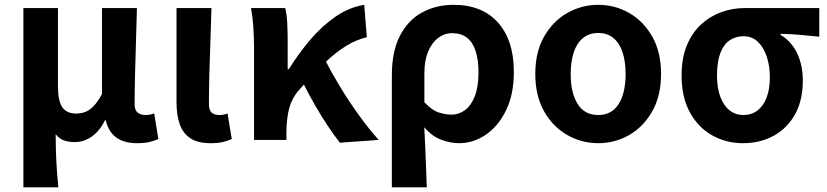

<svg xmlns="http://www.w3.org/2000/svg" viewBox="-20 -594 3511 815"><path d="M79.3 201.1V-559.8H226V-228.7Q226 -165.8 244.4 -138.9Q262.7 -112 303.6 -112Q324.8 -112 343 -119.3Q361.3 -126.5 378.4 -144.6Q395.5 -162.8 412.9 -194.8V-559.8H561.2Q559.7 -491.7 557.2 -417.3Q554.8 -342.9 553.1 -274Q551.4 -205.1 551.4 -152.6Q551.4 -126.6 564 -116.2Q576.5 -105.8 598.8 -105.8Q606.8 -105.8 615.7 -107.3Q624.5 -108.8 634.5 -112.6L652.2 -3.8Q635.8 3.3 615.3 8.5Q594.8 13.8 562.3 13.8Q506.6 13.8 473.4 -10.4Q440.2 -34.5 428.7 -83.8H426Q403.2 -38.1 369.8 -14.5Q336.3 9.1 297.4 9.1Q273.1 9.1 252.7 2.5Q232.3 -4.1 216.3 -24.5Q216.3 9.1 217.1 37.5Q217.9 65.9 219.2 91.9Q220.5 117.8 222.6 144.4Q224.8 171 227.6 201.1Z M874.5 13.8Q818.8 13.8 787.4 -7.5Q756 -28.7 742.6 -67.7Q729.3 -106.6 729.3 -158.8V-559.8H877.6Q876 -491.7 873.1 -417.3Q870.1 -342.9 868.5 -274Q866.8 -205.1 866.8 -152.6Q866.8 -126.6 878.1 -116.2Q889.5 -105.8 911.8 -105.8Q919 -105.8 928.3 -107.3Q937.5 -108.8 945.9 -112.6L963.9 -3.8Q947.5 3.3 927.4 8.5Q907.2 13.8 874.5 13.8Z M1058.3 0V-392.9Q1058.3 -426.4 1055.7 -471.8Q1053.1 -517.1 1045.4 -559.8H1190.6Q1197.1 -534 1199.1 -498.1Q1201.1 -462.3 1201.1 -423V-300.2H1205.9Q1248.3 -368.2 1297.8 -426.2Q1347.3 -484.3 1404.9 -523.8Q1462.4 -563.3 1526.1 -573.5L1537.1 -436.1Q1492.1 -425.2 1449.5 -399.2Q1406.8 -373.3 1359 -327.9Q1311.2 -282.5 1249.7 -212.2Q1220.4 -180 1208.3 -136.7Q1196.2 -93.4 1195.8 -32.6V0ZM1422.7 11.7Q1398.4 -19 1371.7 -59.1Q1344.9 -99.3 1317.3 -147.1Q1289.7 -194.9 1263.4 -248.3L1358.1 -342.4Q1386.4 -287.2 1424.5 -224.3Q1462.5 -161.4 1505.2 -102.8Q1547.8 -44.1 1587.6 0Z M1643.3 201.1V-272.9Q1643.3 -376.6 1678 -442.9Q1712.8 -509.3 1772.1 -541.4Q1831.3 -573.5 1905.5 -573.5Q2026.5 -573.5 2093.9 -498.1Q2161.2 -422.6 2161.2 -288.9Q2161.2 -192.9 2127.8 -125Q2094.5 -57.1 2041.5 -21.7Q1988.5 13.8 1929.6 13.8Q1891.5 13.8 1852.2 -1Q1812.9 -15.9 1781 -53.9Q1783.6 -8.7 1785.2 33.2Q1786.9 75 1788.5 116.3Q1790 157.5 1791.6 201.1ZM1897.3 -107.4Q1928.3 -107.4 1954.3 -126.9Q1980.2 -146.4 1995.7 -186.2Q2011.1 -226.1 2011.1 -286.6Q2011.1 -340.3 1998.9 -377.5Q1986.8 -414.6 1962.2 -433.9Q1937.6 -453.2 1899.6 -453.2Q1866.9 -453.2 1839.9 -432.9Q1812.9 -412.5 1797.2 -374.9Q1781.4 -337.2 1781.4 -282.8V-160.6Q1811.3 -127.5 1839.8 -117.5Q1868.3 -107.4 1897.3 -107.4Z M2519.2 13.8Q2448.7 13.8 2387.8 -21Q2326.8 -55.7 2289.5 -121.5Q2252.2 -187.3 2252.2 -279.9Q2252.2 -373.1 2289.5 -438.6Q2326.8 -504.1 2387.8 -538.8Q2448.7 -573.5 2519.2 -573.5Q2590.4 -573.5 2650.9 -538.8Q2711.4 -504.1 2748.7 -438.6Q2786 -373.1 2786 -279.9Q2786 -187.3 2748.7 -121.5Q2711.4 -55.7 2650.9 -21Q2590.4 13.8 2519.2 13.8ZM2519.2 -105.8Q2577.3 -105.8 2606.5 -153.1Q2635.6 -200.4 2635.6 -279.9Q2635.6 -332.7 2622.8 -371.7Q2609.9 -410.7 2584.2 -432.3Q2558.5 -454 2519.2 -454Q2480.7 -454 2454.5 -432.3Q2428.2 -410.7 2415.4 -371.7Q2402.5 -332.7 2402.5 -279.9Q2402.5 -200.4 2431.7 -153.1Q2460.8 -105.8 2519.2 -105.8Z M3134.1 13.8Q3062.6 13.8 3003.3 -19.3Q2944 -52.3 2908.6 -116.7Q2873.2 -181.1 2873.2 -273.4Q2873.2 -346.7 2895.2 -400.5Q2917.2 -454.2 2955 -489.4Q2992.9 -524.6 3040.9 -542.2Q3088.9 -559.8 3141 -559.8H3457.7V-438.2Q3411.7 -442.7 3374.9 -446.2Q3338 -449.6 3293.6 -450.4V-445.6Q3337.9 -420.1 3362.8 -369.5Q3387.8 -318.8 3387.8 -250.8Q3387.8 -168.7 3355.1 -109.3Q3322.4 -50 3264.8 -18.1Q3207.3 13.8 3134.1 13.8ZM3135.6 -105.8Q3169.9 -105.8 3195 -124.8Q3220.1 -143.7 3234 -179.6Q3247.9 -215.4 3247.9 -265.6Q3247.9 -313.5 3234.9 -353.1Q3222 -392.7 3197.1 -416.4Q3172.2 -440.2 3136.1 -440.2Q3102.8 -440.2 3077.3 -423Q3051.9 -405.9 3037.7 -368.9Q3023.5 -331.9 3023.5 -273.4Q3023.5 -220.9 3037.6 -183.1Q3051.7 -145.3 3077 -125.6Q3102.3 -105.8 3135.6 -105.8Z"/></svg>

Font: Noto Sans KR Thin
Style: Regular
Weight: 100
Designer: Ryoko NISHIZUKA 西塚涼子 (kana, bopomofo & ideographs); Paul D. Hunt (Latin, Greek & Cyrillic); Sandoll Communications 산돌커뮤니
Foundry: Adobe
Version: Version 2.004-H2;hotconv 1.0.118;makeotfexe 2.5.65603